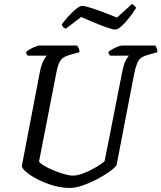

<svg xmlns="http://www.w3.org/2000/svg" viewBox="-20 -929 798 949"><path d="M325 0Q285 0 243.5 -12Q202 -24 167 -42Q132 -60 110 -78.5Q88 -97 88 -109L177 -573Q184 -608 194.5 -628.5Q205 -649 212 -654H117Q115 -656 112 -660.5Q109 -665 109 -672Q116 -679 129.5 -686.5Q143 -694 156 -699Q169 -704 175 -704H361Q364 -700 368.5 -691.5Q373 -683 373 -671L326 -658Q295 -650 281.5 -633.5Q268 -617 259 -572L173 -131Q178 -122 198 -110Q218 -98 244.5 -87Q271 -76 297 -68.5Q323 -61 340 -61Q364 -61 396.5 -74Q429 -87 457 -104Q485 -121 497 -132L584 -573Q591 -610 601 -629.5Q611 -649 618 -654H524Q522 -656 519 -661Q516 -666 516 -672Q523 -679 536.5 -686.5Q550 -694 563 -699Q576 -704 582 -704H748Q750 -700 754 -692Q758 -684 758 -671L709 -657Q688 -651 676 -641.5Q664 -632 657 -614Q650 -596 643 -563L556 -112Q546 -98 519 -79Q492 -60 457.5 -42Q423 -24 387.5 -12Q352 0 325 0ZM550 -783Q538 -783 509 -793Q480 -803 445 -817.5Q410 -832 381 -845L305 -787Q301 -789 294.5 -793.5Q288 -798 285 -808Q300 -829 319.5 -850Q339 -871 357 -885.5Q375 -900 386 -900Q398 -900 428 -890.5Q458 -881 493.5 -867.5Q529 -854 558 -842L632 -909Q639 -906 645 -900Q651 -894 653 -890Q638 -866 618.5 -841Q599 -816 580.5 -799.5Q562 -783 550 -783Z"/></svg>

Font: Texturina
Style: Italic
Weight: 400
Italic angle: -11°
Designer: Guillermo Torres Carreño
Foundry: Omnibus-Type
Version: Version 1.002; ttfautohint (v1.8.3)